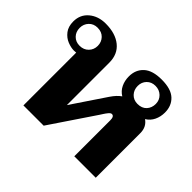

<svg xmlns="http://www.w3.org/2000/svg" viewBox="-129 -747 931 931"><g transform="rotate(45 337.0 -281.5)"><path d="M616 -306V0H469V-247Q469 -274 453 -274Q446 -274 438 -264.5Q430 -255 423 -244Q416 -233 414 -230L259 0H120V-362Q115 -361 105 -361Q85 -361 61 -370.5Q37 -380 20 -402Q3 -424 3 -459Q3 -506 37 -534.5Q71 -563 122 -563Q189 -563 228.5 -531Q268 -499 268 -441V-150L385 -324Q406 -355 428 -370Q405 -384 393.5 -408Q382 -432 382 -461Q382 -507 412.5 -535Q443 -563 506 -563Q570 -563 600 -535Q630 -507 630 -461Q630 -432 618.5 -408Q607 -384 584 -370Q616 -348 616 -306ZM171 -459Q171 -485 154 -503Q137 -521 108 -521Q81 -521 64 -503Q47 -485 47 -459Q47 -432 64 -414.5Q81 -397 108 -397Q136 -397 153.5 -415Q171 -433 171 -459ZM445 -459Q445 -432 462 -414Q479 -396 506 -396Q536 -396 552.5 -414Q569 -432 569 -459Q569 -485 551 -502.5Q533 -520 506 -520Q479 -520 462 -502.5Q445 -485 445 -459Z"/></g></svg>

Font: Taviraj DemiBold
Style: Regular
Weight: 600
Designer: Katatrad Team
Foundry: CadsonDemak
Version: Version 1.030